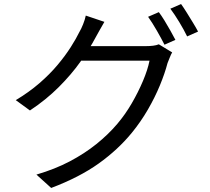

<svg xmlns="http://www.w3.org/2000/svg" viewBox="-20 -860 1040 949"><path d="M765 -800Q778 -783 793 -758.5Q808 -734 822 -709Q836 -684 847 -663L793 -639Q778 -669 755 -709Q732 -749 712 -777ZM875 -840Q888 -822 903.5 -797Q919 -772 934 -747.5Q949 -723 959 -704L905 -680Q889 -713 866 -751Q843 -789 822 -817ZM831 -601Q825 -591 819 -575.5Q813 -560 808 -548Q795 -498 770.5 -438.5Q746 -379 711 -318.5Q676 -258 631 -203Q563 -120 468 -52Q373 16 233 69L160 3Q252 -24 325 -62.5Q398 -101 456.5 -148Q515 -195 560 -248Q599 -294 631 -349Q663 -404 686.5 -459.5Q710 -515 719 -560H349L381 -632Q393 -632 426 -632Q459 -632 501.5 -632Q544 -632 586 -632Q628 -632 659 -632Q690 -632 700 -632Q720 -632 736.5 -634Q753 -636 765 -641ZM496 -752Q484 -732 472 -710Q460 -688 452 -674Q423 -619 378 -555.5Q333 -492 270.5 -429.5Q208 -367 128 -314L58 -365Q123 -404 174.5 -448.5Q226 -493 264.5 -539Q303 -585 330 -627.5Q357 -670 373 -703Q381 -716 390.5 -739.5Q400 -763 404 -783Z"/></svg>

Font: Noto Sans SC Thin
Style: Regular
Weight: 400
Version: Version 2.004-H2;hotconv 1.0.118;makeotfexe 2.5.65603